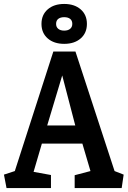

<svg xmlns="http://www.w3.org/2000/svg" viewBox="-24 -952 649 972"><path d="M9 0 -4 -68 51 -86 246 -691H358L556 -86L602 -68L592 0H354V-65L434 -86L393 -225H188L146 -82L234 -66V0ZM215 -317H357L291 -570ZM186 -831Q186 -877 217.5 -904.5Q249 -932 301 -932Q353 -932 384.5 -904.5Q416 -877 416 -831Q416 -785 384.5 -757.5Q353 -730 301 -730Q249 -730 217.5 -757.5Q186 -785 186 -831ZM260 -831Q260 -815 271 -806Q282 -797 301 -797Q320 -797 331 -806Q342 -815 342 -831Q342 -848 331 -856.5Q320 -865 301 -865Q282 -865 271 -856.5Q260 -848 260 -831Z"/></svg>

Font: Kreon Medium
Style: Regular
Weight: 500
Version: Version 2.002